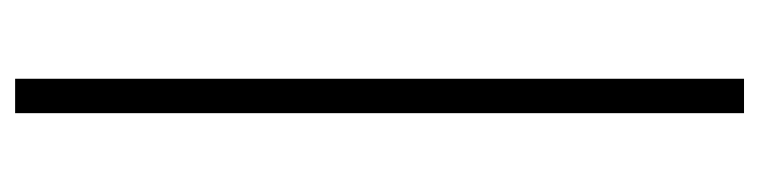

<svg xmlns="http://www.w3.org/2000/svg" viewBox="-382 -356 970 245"><g transform="rotate(-90 102.5 -233.0)"><path d="M125 231.9H81.1V-698.2H125Z"/></g></svg>

Font: Linux Libertine Display G
Style: Regular
Weight: 400
Designer: Philipp H. Poll
Foundry: Philipp H. Poll
Version: Version 5.0.9